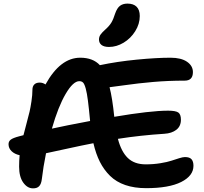

<svg xmlns="http://www.w3.org/2000/svg" viewBox="-20 -1010 1123 1055"><path d="M579.1 -752Q551.8 -752 537.8 -762.9Q523.9 -773.9 523.9 -793Q523.9 -807.6 532.2 -819.6Q540.5 -831.5 559.1 -848.1Q581.1 -867.7 592 -886Q603 -904.3 612.8 -936Q623.5 -966.3 639.6 -978.3Q655.8 -990.2 680.2 -990.2Q713.4 -990.2 730.7 -972.9Q748 -955.6 748 -921.9Q748 -878.4 723.1 -838.6Q698.2 -798.8 659.2 -775.4Q620.1 -752 579.1 -752ZM161.1 24.9Q130.4 24.9 107.7 -6.8Q85 -38.6 85 -94.2Q85 -127 87.9 -157.2Q60.5 -163.1 43.7 -179.2Q26.9 -195.3 26.9 -217.8Q26.9 -232.9 38.8 -242.4Q50.8 -252 85.9 -261.2Q89.8 -262.2 97.4 -264.2Q105 -266.1 108.9 -267.1Q112.3 -281.2 125 -328.6Q137.7 -376 142.6 -397Q147.5 -418 152.8 -453.1Q158.2 -488.3 158.2 -517.1Q158.2 -535.6 168.5 -545.9Q178.7 -556.2 198.2 -556.2Q215.3 -556.2 230 -545.9Q311 -692.9 420.9 -692.9Q490.7 -692.9 528.8 -651.9Q623.5 -671.9 732.2 -682.4Q840.8 -692.9 917 -692.9Q975.1 -692.9 1007.6 -670.7Q1040 -648.4 1040 -613.8Q1040 -566.9 995.1 -566.9Q905.3 -566.9 821 -559.6Q736.8 -552.2 667.7 -542.2Q598.6 -532.2 582 -530.8Q597.2 -472.7 607.9 -368.2Q807.1 -401.9 903.8 -401.9Q945.8 -401.9 960 -391.6Q974.1 -381.3 974.1 -352.1Q974.1 -316.4 949 -296.9Q923.8 -277.3 882.8 -274.9Q752.9 -266.6 627.9 -247.1Q646 -177.2 682.1 -142.1Q718.3 -106.9 780.8 -106.9Q823.7 -106.9 862.1 -113.3Q900.4 -119.6 922.1 -127Q943.8 -134.3 964.4 -140.6Q984.9 -147 996.1 -147Q1022 -147 1032.5 -134.8Q1043 -122.6 1043 -99.1Q1043 -43.9 975.6 -10Q908.2 23.9 783.2 23.9Q718.3 23.9 668.5 6.8Q618.7 -10.3 584.7 -43.7Q550.8 -77.1 528.8 -120.8Q506.8 -164.6 493.2 -223.1Q434.6 -211.9 345.7 -192.4Q256.8 -172.9 232.9 -168Q217.3 -90.8 210 -26.9Q207 0.5 195.3 12.9Q183.6 25.4 161.1 24.9ZM416 -564Q381.8 -564 340.8 -494.1Q299.8 -424.3 265.1 -303.2Q337.4 -319.3 475.1 -345.2Q468.3 -417 463.1 -457.3Q458 -497.6 451.2 -522.9Q444.3 -548.3 436.5 -556.2Q428.7 -564 416 -564Z"/></svg>

Font: Shantell Sans Irregular Bouncy
Style: Regular
Weight: 600
Designer: Stephen Nixon, Anya Danilova, Shantell Martin
Foundry: Arrow Type
Version: Version 1.006;[9816181b4]